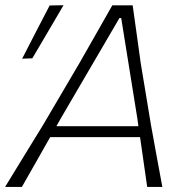

<svg xmlns="http://www.w3.org/2000/svg" viewBox="-44 -734 739 754"><path d="M-24 0Q11.5 -58.5 50.8 -122.2Q90 -186 125 -243L269 -488Q305 -551 335.2 -604.2Q365.5 -657.5 397 -713H477Q484.5 -659.5 492.2 -604.5Q500 -549.5 508.5 -487L549 -242.5Q560 -182.5 571.5 -119.2Q583 -56 593.5 0H534Q527.5 -46.5 520.2 -96.5Q513 -146.5 506 -195.5H153Q125.5 -147 97.5 -97.5Q69.5 -48 42 0ZM195 -269.5Q186.5 -254 177.5 -238.5H499.5Q497.5 -254 495.5 -268L432 -663H425ZM43 -503.5Q70.5 -557 97.2 -609Q124 -661 151 -712.5L205.5 -713.5Q175.5 -662 144.5 -609.5Q113.5 -557 83 -505Z"/></svg>

Font: Commissioner Loud ExtraLight
Style: Italic
Weight: 200
Italic angle: -12°
Designer: Kostas Bartsokas
Foundry: Kostas Bartsokas
Version: Version 1.000; ttfautohint (v1.8.3)